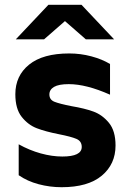

<svg xmlns="http://www.w3.org/2000/svg" viewBox="-20 -771 539 801"><path d="M58 -40V-169Q103 -144 150 -131Q197 -118 240 -118Q321 -118 321 -158Q321 -182 299 -191.5Q277 -201 226 -211Q170 -222 133.5 -236Q97 -250 70.5 -283.5Q44 -317 44 -378Q44 -455 101.5 -501.5Q159 -548 269 -548Q316 -548 361 -536Q406 -524 439 -504V-376Q340 -420 267 -420Q225 -420 205.5 -408.5Q186 -397 186 -377Q186 -355 207 -346.5Q228 -338 279 -328Q333 -319 370 -305.5Q407 -292 434.5 -258.5Q462 -225 462 -164Q462 -86 404.5 -38Q347 10 237 10Q188 10 141 -2.5Q94 -15 58 -40ZM182 -751H320L456 -607H338L251 -683L164 -607H46Z"/></svg>

Font: Chess Sans
Style: Bold
Weight: 700
Designer: Wolf Bōese
Foundry: Wolf Bōese
Version: Version 7.223